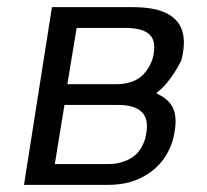

<svg xmlns="http://www.w3.org/2000/svg" viewBox="-20 -516 579 536"><path d="M47 0 125 -496H351Q411 -496 445 -479Q479 -462 489 -429Q499 -396 486 -347Q478 -331 468 -315Q458 -299 445.5 -284Q433 -269 417 -257L419 -254Q457 -237 466.5 -205Q476 -173 461 -120Q442 -63 394.5 -31.5Q347 0 284 0ZM133 -58H283Q317 -58 345 -74Q373 -90 385 -128Q398 -178 378.5 -200.5Q359 -223 310 -223H160ZM168 -281H304Q345 -281 369.5 -299Q394 -317 406 -352Q418 -398 399 -418Q380 -438 331 -438H194Z"/></svg>

Font: Nunito Sans 7pt Condensed
Style: Italic
Weight: 400
Width: 3
Italic angle: -9°
Designer: Vernon Adams
Foundry: Vernon Adams
Version: Version 3.101;gftools[0.9.27]